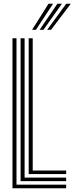

<svg xmlns="http://www.w3.org/2000/svg" viewBox="-20 -1004 398 1024"><path d="M46.5 0V-800H68V-19H332.8V0ZM89.8 -37.8V-800H111.2V-56.8H332.8V-37.8ZM133 -75.5V-800H154.5V-94.5H332.8V-75.5ZM151 -845 238.8 -984H263L171.5 -845ZM231.5 -845 333.2 -984H357.5L252.2 -845ZM191.2 -845 286 -984H310.2L211.8 -845Z"/></svg>

Font: Big Shoulders Inline Display
Style: Bold
Weight: 700
Designer: Patric King
Foundry: XO Type Co
Version: Version 1.000